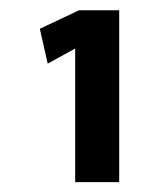

<svg xmlns="http://www.w3.org/2000/svg" viewBox="-20 -735 324 379"><path d="M128.4 -375.5V-639.2L74.2 -609.4L58.6 -678.2L136.2 -714.8H215.3V-375.5Z"/></svg>

Font: Pontano Sans
Style: Bold
Weight: 700
Designer: Vernon Adams
Foundry: Vernon Adams
Version: Version 2.001